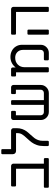

<svg xmlns="http://www.w3.org/2000/svg" viewBox="1068 -1837 769 2945"><g transform="rotate(-90 1452.5 -364.5)"><path d="M45 -14V-62Q45 -68 49 -72Q53 -76 59 -76H337V-503H79Q73 -503 69 -507Q65 -511 65 -517V-565Q65 -571 69 -575Q73 -579 79 -579H379Q394 -579 404.5 -568.5Q415 -558 415 -543V-76H486Q492 -76 496 -72Q500 -68 500 -62V-14Q500 -8 496 -4Q492 0 486 0H59Q53 0 49 -4Q45 -8 45 -14Z M685 -14V-82Q685 -140 701.5 -185.5Q718 -231 741 -262Q764 -293 802 -334Q844 -378 863.5 -409.5Q883 -441 883 -481V-503H610Q588 -503 574 -517Q560 -531 560 -553V-715Q560 -721 564 -725Q568 -729 574 -729H624Q630 -729 634 -725Q638 -721 638 -715V-579H923Q938 -579 948.5 -568.5Q959 -558 959 -543V-494Q959 -445 945 -407Q931 -369 911 -342Q891 -315 858 -280Q826 -246 808 -222Q790 -198 777.5 -165.5Q765 -133 765 -92V-14Q765 -8 761 -4Q757 0 751 0H699Q693 0 689 -4Q685 -8 685 -14Z M1084 -125V-543Q1084 -558 1094.5 -568.5Q1105 -579 1120 -579H1210Q1216 -579 1220 -575Q1224 -571 1224 -565V-519Q1224 -513 1220 -509Q1216 -505 1210 -505H1157V-124Q1157 -104 1171 -90Q1185 -76 1205 -76H1316V-565Q1316 -571 1320 -575Q1324 -579 1330 -579H1375Q1381 -579 1385 -575Q1389 -571 1389 -565V-76H1500Q1520 -76 1534.5 -90Q1549 -104 1549 -124V-505H1496Q1490 -505 1486 -509Q1482 -513 1482 -519V-565Q1482 -571 1486 -575Q1490 -579 1496 -579H1586Q1601 -579 1611.5 -568.5Q1622 -558 1622 -543V-125Q1622 -73 1585 -36.5Q1548 0 1496 0H1209Q1157 0 1120.5 -36.5Q1084 -73 1084 -125Z M1816 -14V-503H1766Q1760 -503 1756 -507Q1752 -511 1752 -517V-565Q1752 -571 1756 -575Q1760 -579 1766 -579H1865Q1876 -579 1883 -572Q1890 -565 1890 -554V-509Q1918 -546 1959.5 -567.5Q2001 -589 2052 -589Q2107 -589 2149.5 -565Q2192 -541 2215 -500.5Q2238 -460 2238 -414V-123Q2237 -71 2200.5 -35.5Q2164 0 2113 0H2014Q2008 0 2004 -4Q2000 -8 2000 -14V-62Q2000 -68 2004 -72Q2008 -76 2014 -76H2112Q2132 -76 2146 -90Q2160 -104 2160 -124V-395Q2160 -449 2126.5 -482.5Q2093 -516 2039 -516Q1975 -516 1934.5 -475.5Q1894 -435 1894 -371V-14Q1894 -8 1890 -4Q1886 0 1880 0H1830Q1824 0 1820 -4Q1816 -8 1816 -14Z M2742 -14V-503L2407 -504Q2401 -504 2397 -508Q2393 -512 2393 -518V-565Q2393 -571 2397 -575Q2401 -579 2407 -579H2784Q2799 -579 2809.5 -568.5Q2820 -558 2820 -543V-14Q2820 -8 2816 -4Q2812 0 2806 0H2756Q2750 0 2746 -4Q2742 -8 2742 -14ZM2393 -14V-314Q2393 -320 2397 -324Q2401 -328 2407 -328H2457Q2463 -328 2467 -324Q2471 -320 2471 -314V-14Q2471 -8 2467 -4Q2463 0 2457 0H2407Q2401 0 2397 -4Q2393 -8 2393 -14Z"/></g></svg>

Font: Miriam Libre
Style: Regular
Weight: 400
Designer: Michal Sahar
Foundry: Hagilda
Version: Version 1.001